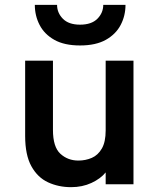

<svg xmlns="http://www.w3.org/2000/svg" viewBox="-20 -762 656 794"><path d="M274 12Q222 12 178.8 -8Q135.5 -28 109.8 -74.5Q84 -121 84 -200V-511H199V-225Q199 -154 229.8 -126Q260.5 -98 304 -98Q334 -98 359.8 -109.2Q385.5 -120.5 401.2 -147.8Q417 -175 417 -223V-511H532V0H417V-49Q396 -23 358.2 -5.5Q320.5 12 274 12ZM311 -574Q246 -574 204.8 -597.2Q163.5 -620.5 143.8 -658.8Q124 -697 124 -742H216Q216 -709 240 -684.5Q264 -660 311 -660Q358.5 -660 382.8 -684.5Q407 -709 407 -742H499Q499 -697 479 -658.8Q459 -620.5 417.5 -597.2Q376 -574 311 -574Z"/></svg>

Font: Overpass Mono
Style: Bold
Weight: 700
Monospace: yes
Designer: Delve Withrington, Dave Bailey
Foundry: Delve Fonts LLC
Version: Version 4.000